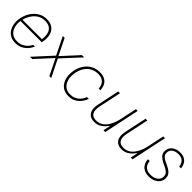

<svg xmlns="http://www.w3.org/2000/svg" viewBox="241 -1608 2686 2686"><g transform="rotate(45 1584.0 -265.0)"><path d="M260 10Q191 10 146 -21Q101 -52 79 -103.5Q57 -155 57 -214Q57 -272 76.5 -330Q96 -388 132.5 -435.5Q169 -483 221 -511.5Q273 -540 337 -540Q398 -540 438 -518Q478 -496 499.5 -458.5Q521 -421 525 -372.5Q529 -324 518 -270L516 -260H95Q86 -198 101 -144Q116 -90 155.5 -57Q195 -24 261 -24Q315 -24 352.5 -43Q390 -62 413 -87Q436 -112 446.5 -131Q457 -150 457 -150H492Q492 -150 484.5 -134Q477 -118 460 -94Q443 -70 416 -46Q389 -22 350.5 -6Q312 10 260 10ZM102 -292H487Q496 -348 486 -397Q476 -446 440.5 -476Q405 -506 335 -506Q275 -506 228 -477Q181 -448 149 -399.5Q117 -351 102 -292Z M588 0H543L790 -270L662 -530H699L818 -288L1040 -530H1085L835 -259L963 0H926L808 -240Z M1311 10Q1241 10 1195.5 -22Q1150 -54 1128 -106Q1106 -158 1106 -218Q1106 -280 1124.5 -338Q1143 -396 1179.5 -441.5Q1216 -487 1268.5 -513.5Q1321 -540 1388 -540Q1444 -540 1479.5 -522.5Q1515 -505 1534 -479Q1553 -453 1560.5 -426.5Q1568 -400 1569.5 -382.5Q1571 -365 1571 -365H1537Q1537 -365 1536 -379Q1535 -393 1528.5 -414.5Q1522 -436 1506.5 -457Q1491 -478 1462 -492Q1433 -506 1386 -506Q1328 -506 1282.5 -482.5Q1237 -459 1205.5 -418.5Q1174 -378 1158 -326.5Q1142 -275 1142 -219Q1142 -168 1160 -123.5Q1178 -79 1215.5 -51.5Q1253 -24 1311 -24Q1357 -24 1390 -38Q1423 -52 1445.5 -73.5Q1468 -95 1481 -116Q1494 -137 1499.5 -151Q1505 -165 1505 -165H1542Q1542 -165 1535 -147.5Q1528 -130 1512 -104Q1496 -78 1469.5 -51.5Q1443 -25 1404 -7.5Q1365 10 1311 10Z M1820 10Q1767 10 1732.5 -15Q1698 -40 1686.5 -87Q1675 -134 1689 -199L1759 -530H1794L1724 -199Q1706 -114 1731 -68.5Q1756 -23 1827 -23Q1891 -23 1937 -59Q1983 -95 2013 -155.5Q2043 -216 2058 -288L2109 -530H2144L2032 0H1997L2019 -106H2015Q2003 -88 1978 -60.5Q1953 -33 1914 -11.5Q1875 10 1820 10Z M2360 10Q2307 10 2272.5 -15Q2238 -40 2226.5 -87Q2215 -134 2229 -199L2299 -530H2334L2264 -199Q2246 -114 2271 -68.5Q2296 -23 2367 -23Q2431 -23 2477 -59Q2523 -95 2553 -155.5Q2583 -216 2598 -288L2649 -530H2684L2572 0H2537L2559 -106H2555Q2543 -88 2518 -60.5Q2493 -33 2454 -11.5Q2415 10 2360 10Z M2903 10Q2848 10 2813.5 -6.5Q2779 -23 2760.5 -47.5Q2742 -72 2734 -96Q2726 -120 2725 -136.5Q2724 -153 2724 -153H2759Q2759 -153 2760 -140Q2761 -127 2767 -108Q2773 -89 2788 -69.5Q2803 -50 2831 -37Q2859 -24 2903 -24Q2966 -24 3009 -55.5Q3052 -87 3052 -138Q3052 -178 3028.5 -201Q3005 -224 2972 -240L2907 -272Q2867 -292 2837.5 -321Q2808 -350 2808 -400Q2808 -441 2829.5 -472.5Q2851 -504 2889 -522Q2927 -540 2976 -540Q3026 -540 3057 -524.5Q3088 -509 3105 -487Q3122 -465 3129.5 -442.5Q3137 -420 3138.5 -404.5Q3140 -389 3140 -389H3105Q3105 -389 3102.5 -406.5Q3100 -424 3088.5 -447.5Q3077 -471 3050.5 -488.5Q3024 -506 2976 -506Q2918 -506 2880.5 -478.5Q2843 -451 2843 -402Q2843 -364 2866.5 -342Q2890 -320 2923 -304L2985 -274Q3012 -261 3035.5 -244Q3059 -227 3073.5 -202.5Q3088 -178 3088 -141Q3088 -96 3063.5 -62Q3039 -28 2997.5 -9Q2956 10 2903 10Z"/></g></svg>

Font: Be Vietnam Pro Variable Thin
Style: Italic
Weight: 100
Italic angle: -12°
Designer: Lam Bao, Tony Le, Vietanh Nguyen
Foundry: Yellow Type Foundry
Version: Version 1.002